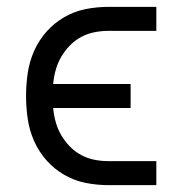

<svg xmlns="http://www.w3.org/2000/svg" viewBox="-20 -540 540 560"><path d="M297 0Q263 0 230 -6.5Q197 -13 167.5 -30Q138 -47 115.5 -72.5Q93 -98 79.5 -128.5Q66 -159 61 -192.5Q56 -226 56 -260Q56 -294 61 -327.5Q66 -361 79.5 -391.5Q93 -422 115.5 -447.5Q138 -473 167.5 -490Q197 -507 230 -513.5Q263 -520 297 -520H436V-450H297Q276 -450 255.5 -446Q235 -442 216.5 -432Q198 -422 183.5 -407Q169 -392 158.5 -374Q148 -356 142.5 -336Q137 -316 135 -295H361V-225H135Q137 -204 142.5 -184Q148 -164 158.5 -146Q169 -128 183.5 -113Q198 -98 216.5 -88Q235 -78 255.5 -74Q276 -70 297 -70H436V0Z"/></svg>

Font: Zed Sans
Style: Regular
Weight: 400
Designer: Belleve Invis
Foundry: Belleve Invis
Version: Version 1.0.0; ttfautohint (v1.8.4)